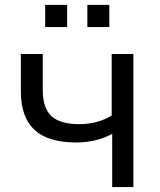

<svg xmlns="http://www.w3.org/2000/svg" viewBox="-20 -758 648 778"><path d="M434.6 -215.8Q371.1 -180.7 288.1 -180.7Q174.8 -180.7 119.6 -231.9Q64.5 -283.2 64.5 -387.7V-539.1H153.3V-393.6Q153.3 -319.3 189 -287.1Q224.6 -254.9 300.8 -254.9Q375 -254.9 432.6 -290V-539.1H520.5V0H434.6ZM163.1 -648.4V-738.3H252V-648.4ZM334 -648.4V-738.3H422.9V-648.4Z"/></svg>

Font: Min Sans
Style: Regular
Weight: 400
Designer: Jinseong-Kim, NotoSansCJK, Nunito
Foundry: Jinseong-Kim
Version: Version 1.400;Glyphs 3.1.2 (3151)